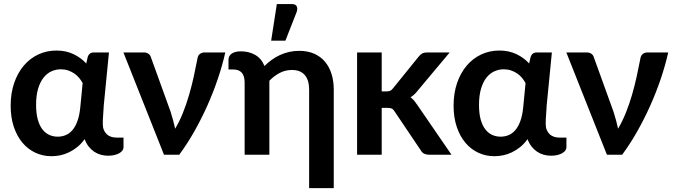

<svg xmlns="http://www.w3.org/2000/svg" viewBox="-20 -776 3378 963"><path d="M394.5 -359Q387.5 -372.5 377 -385.2Q366.5 -398 352.5 -407.5Q338.5 -417 321.5 -422.8Q304.5 -428.5 285 -428.5Q261 -428.5 238.5 -418.5Q216 -408.5 198.8 -387Q181.5 -365.5 171.2 -331.5Q161 -297.5 161 -249.5Q161 -206 169.8 -175.5Q178.5 -145 193.5 -126.2Q208.5 -107.5 228 -99Q247.5 -90.5 269.5 -90.5Q291 -90.5 310 -98.5Q329 -106.5 343.8 -124Q358.5 -141.5 368.5 -169.2Q378.5 -197 382.5 -236ZM599.5 -86V-37Q599.5 -29 594.2 -21.5Q589 -14 579 -8Q569 -2 554.5 1.5Q540 5 522 5Q503 5 485.2 0Q467.5 -5 452.2 -15.2Q437 -25.5 424.8 -41Q412.5 -56.5 404.5 -78Q387.5 -54.5 367.2 -38.2Q347 -22 325.5 -11.8Q304 -1.5 281.8 3Q259.5 7.5 238.5 7.5Q195 7.5 157.5 -10Q120 -27.5 92.5 -60.2Q65 -93 49.2 -140Q33.5 -187 33.5 -246Q33.5 -308.5 51 -359.5Q68.5 -410.5 99.2 -446.8Q130 -483 172 -502.8Q214 -522.5 263 -522.5Q311.5 -522.5 349.2 -504.2Q387 -486 412.5 -457.5L420 -490.5Q427.5 -513 451 -513H526.5L500.5 -248Q499.5 -224 497.5 -200.2Q495.5 -176.5 495.5 -155Q495.5 -137 501 -124Q506.5 -111 515.8 -102.5Q525 -94 537.2 -90Q549.5 -86 563 -86Z M1110 -513Q1095.5 -448 1072.2 -379.5Q1049 -311 1019 -244.2Q989 -177.5 953.5 -115Q918 -52.5 879 0H802.5L599 -513H701Q715 -513 724.2 -506.5Q733.5 -500 736.5 -490L835.5 -216Q842.5 -194 848.2 -172.8Q854 -151.5 858.5 -130.5Q880.5 -167.5 897.8 -210.8Q915 -254 928.2 -299.5Q941.5 -345 951.5 -390.5Q961.5 -436 969.5 -478Q972 -497.5 982.2 -505.2Q992.5 -513 1005 -513Z M1126 -476.5Q1126 -484.5 1129.2 -492Q1132.5 -499.5 1140 -505.5Q1147.5 -511.5 1159.2 -515Q1171 -518.5 1188.5 -518.5Q1229 -518.5 1260.2 -500.5Q1291.5 -482.5 1306.5 -445Q1323.5 -462 1343 -476Q1362.5 -490 1384.2 -500Q1406 -510 1430 -515.5Q1454 -521 1481 -521Q1523 -521 1555.5 -506.8Q1588 -492.5 1609.8 -466.8Q1631.5 -441 1642.8 -405.2Q1654 -369.5 1654 -326.5V167.5H1530.5V-326.5Q1530.5 -373.5 1509 -399.2Q1487.5 -425 1444 -425Q1411.5 -425 1383.5 -410.5Q1355.5 -396 1331 -371V0H1207V-362Q1207 -395.5 1192.5 -411.5Q1178 -427.5 1150.5 -427.5H1126ZM1340 -572 1368.5 -755.5H1444.5Q1462 -755.5 1468 -744.8Q1474 -734 1468 -716L1411.5 -572Z M1894.5 -513V-317.5H1917.5Q1930 -317.5 1937.2 -320.8Q1944.5 -324 1952 -334L2079.5 -491.5Q2087.5 -502 2097.2 -507.5Q2107 -513 2122.5 -513H2235.5L2076 -322.5Q2059 -300 2039 -288Q2049.5 -280.5 2057.8 -270.5Q2066 -260.5 2073.5 -249L2244.5 0H2133Q2118.5 0 2108 -4.8Q2097.5 -9.5 2090.5 -22L1959.5 -216.5Q1952.5 -228 1945 -231.5Q1937.5 -235 1922.5 -235H1894.5V0H1771V-513Z M2616 -359Q2609 -372.5 2598.5 -385.2Q2588 -398 2574 -407.5Q2560 -417 2543 -422.8Q2526 -428.5 2506.5 -428.5Q2482.5 -428.5 2460 -418.5Q2437.5 -408.5 2420.2 -387Q2403 -365.5 2392.8 -331.5Q2382.5 -297.5 2382.5 -249.5Q2382.5 -206 2391.2 -175.5Q2400 -145 2415 -126.2Q2430 -107.5 2449.5 -99Q2469 -90.5 2491 -90.5Q2512.5 -90.5 2531.5 -98.5Q2550.5 -106.5 2565.2 -124Q2580 -141.5 2590 -169.2Q2600 -197 2604 -236ZM2821 -86V-37Q2821 -29 2815.8 -21.5Q2810.5 -14 2800.5 -8Q2790.5 -2 2776 1.5Q2761.5 5 2743.5 5Q2724.5 5 2706.8 0Q2689 -5 2673.8 -15.2Q2658.5 -25.5 2646.2 -41Q2634 -56.5 2626 -78Q2609 -54.5 2588.8 -38.2Q2568.5 -22 2547 -11.8Q2525.5 -1.5 2503.2 3Q2481 7.5 2460 7.5Q2416.5 7.5 2379 -10Q2341.5 -27.5 2314 -60.2Q2286.5 -93 2270.8 -140Q2255 -187 2255 -246Q2255 -308.5 2272.5 -359.5Q2290 -410.5 2320.8 -446.8Q2351.5 -483 2393.5 -502.8Q2435.5 -522.5 2484.5 -522.5Q2533 -522.5 2570.8 -504.2Q2608.5 -486 2634 -457.5L2641.5 -490.5Q2649 -513 2672.5 -513H2748L2722 -248Q2721 -224 2719 -200.2Q2717 -176.5 2717 -155Q2717 -137 2722.5 -124Q2728 -111 2737.2 -102.5Q2746.5 -94 2758.8 -90Q2771 -86 2784.5 -86Z M3331.5 -513Q3317 -448 3293.8 -379.5Q3270.5 -311 3240.5 -244.2Q3210.5 -177.5 3175 -115Q3139.5 -52.5 3100.5 0H3024L2820.5 -513H2922.5Q2936.5 -513 2945.8 -506.5Q2955 -500 2958 -490L3057 -216Q3064 -194 3069.8 -172.8Q3075.5 -151.5 3080 -130.5Q3102 -167.5 3119.2 -210.8Q3136.5 -254 3149.8 -299.5Q3163 -345 3173 -390.5Q3183 -436 3191 -478Q3193.5 -497.5 3203.8 -505.2Q3214 -513 3226.5 -513Z"/></svg>

Font: Lato 2
Style: Bold
Weight: 700
Designer: Lukasz Dziedzic with Adam Twardoch and Botio Nikoltchev
Foundry: tyPoland Lukasz Dziedzic
Version: Version 2.015; 2015-08-06; http://www.latofonts.com/